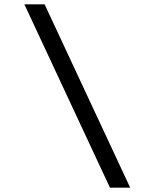

<svg xmlns="http://www.w3.org/2000/svg" viewBox="-20 -732 656 882"><path d="M485 130 92 -712H185L578 130Z"/></svg>

Font: Overpass Mono Light Medium
Style: Regular
Weight: 500
Monospace: yes
Version: Version 4.000